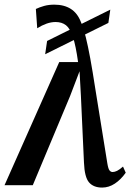

<svg xmlns="http://www.w3.org/2000/svg" viewBox="-48 -816 574 846"><path d="M402 10.5Q364 10.5 344.2 -12.5Q324.5 -35.5 322 -99.5L308.5 -393.5L302.5 -502L260.5 -392L96.5 0H-28L213 -542.5H296Q286 -614.5 273.5 -652.5Q261 -690.5 242.8 -704.8Q224.5 -719 197 -719Q177.5 -719 157 -711.8Q136.5 -704.5 116 -691.5L110 -776.5Q126 -784 146.2 -789.8Q166.5 -795.5 191.5 -795.5Q234.5 -795.5 264 -776.8Q293.5 -758 308.5 -719Q320 -692 329.8 -653Q339.5 -614 349.8 -558.2Q360 -502.5 372 -424.5L425 -96Q429 -71.5 434.8 -64.8Q440.5 -58 448 -58Q457 -58 467.8 -63.2Q478.5 -68.5 494 -82L506 -55Q484.5 -24.5 458 -7Q431.5 10.5 402 10.5ZM151 -577 159.5 -635.5 438 -773.5 429.5 -715Z"/></svg>

Font: Merriweather 48pt SemiBold
Style: Italic
Weight: 600
Italic angle: -7.8°
Designer: Eben Sorkin
Foundry: Eben Sorkin
Version: Version 2.101